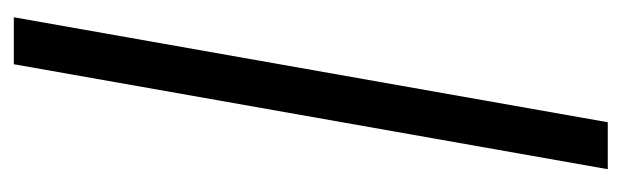

<svg xmlns="http://www.w3.org/2000/svg" viewBox="-331 -409 900 278"><g transform="rotate(-90 119.0 -270.0)"><path d="M165 -700H233L81 160H13Z"/></g></svg>

Font: Sarabun Light
Style: Italic
Weight: 300
Italic angle: -10°
Designer: Suppakit Chalermlarp | Katatrad Co.,Ltd.
Foundry: Cadson Demak Co.,Ltd.
Version: Version 1.000; ttfautohint (v1.6)